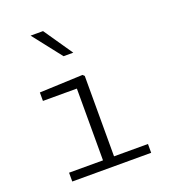

<svg xmlns="http://www.w3.org/2000/svg" viewBox="-143 -906 907 1013"><g transform="rotate(-20 310.0 -399.0)"><path d="M88.5 0H531.5V-49.5H341V-501L331.5 -510L88.5 -500V-452.5H279V-49.5H88.5ZM326 -637 215 -798.5H145L271.5 -637Z"/></g></svg>

Font: Monaspace Neon ExtraLight
Style: Regular
Weight: 200
Designer: Riley Cran & the Lettermatic Team
Foundry: Lettermatic
Version: Version 1.200 (Monaspace Neon)